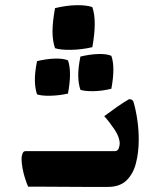

<svg xmlns="http://www.w3.org/2000/svg" viewBox="-20 -736 632 757"><path d="M80 -140Q120 -140 168 -140Q216 -140 265 -140Q314 -140 357.5 -140Q401 -140 432 -140Q444 -140 448 -151Q452 -162 452 -169Q452 -195 431.5 -225.5Q411 -256 391 -278Q414 -295 440 -313.5Q466 -332 489 -345Q498 -345 502 -341Q506 -337 507 -332Q516 -301 521.5 -262.5Q527 -224 527 -186Q527 -135 516 -92.5Q505 -50 478.5 -24.5Q452 1 405 1Q370 1 323 1Q276 1 228.5 0.5Q181 0 143.5 0Q106 0 91 0Q86 -11 79.5 -30.5Q73 -50 69 -71.5Q65 -93 65 -110Q65 -120 68.5 -130Q72 -140 80 -140ZM197 -546Q187 -575 187 -612Q187 -649 197 -704Q243 -715 282.5 -715.5Q322 -716 344 -708Q363 -654 344 -550Q301 -540 259 -539.5Q217 -539 197 -546ZM126 -364Q118 -388 117.5 -419Q117 -450 126 -495Q164 -504 196.5 -505Q229 -506 248 -498Q264 -453 248 -367Q211 -359 177 -358.5Q143 -358 126 -364ZM297 -382Q289 -406 288.5 -437Q288 -468 297 -513Q335 -522 367.5 -523Q400 -524 419 -516Q435 -471 419 -386Q382 -377 348 -376.5Q314 -376 297 -382Z"/></svg>

Font: Ruwudu
Style: Bold
Weight: 700
Designer: Becca Hirsbrunner Spalinger
Foundry: SIL International
Version: Version 3.000